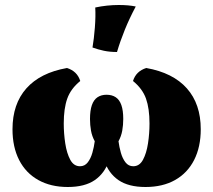

<svg xmlns="http://www.w3.org/2000/svg" viewBox="-20 -739 853 768"><path d="M251 9Q183 9 133 -19Q83 -47 56.5 -99Q30 -151 30 -222Q30 -323 85.5 -385.5Q141 -448 248 -467Q289 -454 301 -415Q263 -384 249 -344.5Q235 -305 235 -245Q235 -205 241 -165.5Q247 -126 261 -100Q275 -74 300 -74Q319 -74 331 -89.5Q343 -105 349.5 -128Q356 -151 359 -174Q348 -194 344 -216.5Q340 -239 340 -263Q340 -297 347.5 -318.5Q355 -340 370 -350Q385 -360 406 -360Q428 -360 443 -350Q458 -340 465.5 -318.5Q473 -297 473 -263Q473 -239 469 -216.5Q465 -194 454 -174Q457 -151 463.5 -128Q470 -105 482 -89.5Q494 -74 513 -74Q538 -74 552 -100Q566 -126 572 -165.5Q578 -205 578 -245Q578 -305 564 -344.5Q550 -384 512 -415Q524 -454 565 -467Q672 -448 727.5 -385.5Q783 -323 783 -222Q783 -151 756.5 -99Q730 -47 680.5 -19Q631 9 562 9Q494 9 454 -18.5Q414 -46 397 -97Q380 -148 380 -217H433Q433 -148 416 -97Q399 -46 359 -18.5Q319 9 251 9ZM448 -531Q419 -531 395.5 -536Q372 -541 350 -549Q356 -584 359.5 -629Q363 -674 361 -709Q384 -714 408 -716.5Q432 -719 455 -719Q495 -719 523 -713Q498 -666 479.5 -620.5Q461 -575 448 -531Z"/></svg>

Font: Vollkorn Black
Style: Regular
Weight: 900
Designer: Friedrich Althausen
Foundry: Friedrich Althausen
Version: Version 5.000